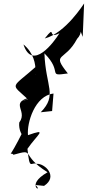

<svg xmlns="http://www.w3.org/2000/svg" viewBox="-20 -861 501 1098"><path d="M101 -282 199 -314C7 -281 147 -236 90 -160C82 -78 164 -32 115 -117C19 76 37 -2 57 24C188 -13 90 23 252 124C116 202 233 245 183 197L232 202C316 147 234 72 190 76C156 63 150 118 137 -10C194 -93 258 -130 140 -88C133 -158 179 -314 286 -326L278 -226L213 -219C310 -319 241 -364 234 -556C344 -446 244 -423 368 -441C271 -563 350 -505 421 -639C478 -697 401 -781 453 -650L461 -841C459 -840 356 -672 236 -641C304 -727 246 -632 320 -671C291 -623 165 -451 114 -607C235 -508 150 -345 195 -488C40 -350 37 -389 140 -293Z"/></svg>

Font: Asimov Silicon
Style: Regular
Weight: 400
Designer: Google
Version: Version 2.000980; 2014